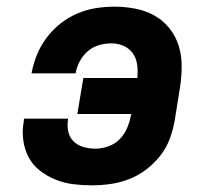

<svg xmlns="http://www.w3.org/2000/svg" viewBox="-20 -548 640 576"><path d="M256 8Q227 8 199.5 4.5Q172 1 147 -9Q122 -19 100.5 -35.5Q79 -52 66.5 -75Q54 -98 50 -126Q46 -154 51 -182L52 -192H184V-188Q181 -170 185 -152.5Q189 -135 201 -123.5Q213 -112 230.5 -107Q248 -102 266 -102Q285 -102 305 -109Q325 -116 339.5 -131Q354 -146 362 -165.5Q370 -185 373 -204L374 -206H212L230 -314H392Q394 -334 391.5 -353.5Q389 -373 378.5 -388Q368 -403 350.5 -410.5Q333 -418 314 -418Q296 -418 277 -412.5Q258 -407 243.5 -394.5Q229 -382 219.5 -364.5Q210 -347 207 -329V-328H75V-330Q80 -357 91 -384Q102 -411 120 -435Q138 -459 161.5 -477.5Q185 -496 212 -507.5Q239 -519 267 -523.5Q295 -528 323 -528Q355 -528 386 -522Q417 -516 443 -501.5Q469 -487 488 -463.5Q507 -440 516 -411Q525 -382 525 -350Q525 -318 520 -286L504 -186Q499 -158 489 -131Q479 -104 460.5 -80.5Q442 -57 418 -39Q394 -21 367 -10.5Q340 0 311.5 4Q283 8 256 8Z"/></svg>

Font: Iosevka XBd Ex Obl
Style: Regular
Weight: 800
Width: 7
Italic angle: -9°
Monospace: yes
Designer: Belleve Invis
Foundry: Belleve Invis
Version: Version 32.5.0; ttfautohint (v1.8.4)